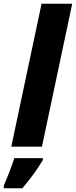

<svg xmlns="http://www.w3.org/2000/svg" viewBox="-47 -780 404 1021"><path d="M13 0 174 -760H337L176 0ZM-27 221H72Q136 146 181 71V61H29Q19 93 2.5 135.5Q-14 178 -27 208Z"/></svg>

Font: Noto Sans Display Extra
Style: Italic
Weight: 800
Italic angle: -12°
Designer: Monotype Design Team
Foundry: Monotype Imaging Inc.
Version: Version 1.900